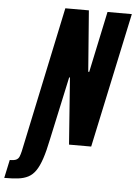

<svg xmlns="http://www.w3.org/2000/svg" viewBox="-160 -733 691 975"><g transform="rotate(5 185.5 -245.5)"><path d="M-101 197 -81 104Q-58 104 -47.5 98.5Q-37 93 -32.5 82Q-28 71 -24 54L133 -688H253L277 -377H282L348 -688H472L325 0H212L187 -340H183L113 -17Q101 42 88 81Q75 120 59 143.5Q43 167 21 178.5Q-1 190 -30.5 193.5Q-60 197 -101 197Z"/></g></svg>

Font: Saira ExtraCondensed ExtraBold
Style: Italic
Weight: 800
Width: 2
Italic angle: -12°
Designer: Hector Gatti with collaboration of the Omnibus-Type team
Foundry: Omnibus-Type
Version: Version 1.101